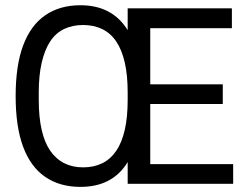

<svg xmlns="http://www.w3.org/2000/svg" viewBox="-20 -719 967 751"><path d="M294.4 12Q214 12 157.1 -26.9Q100.1 -65.8 70.7 -144.3Q41.2 -222.8 41.2 -343Q41.2 -463.2 70.7 -541.7Q100.1 -620.2 157.1 -659.4Q214 -698.5 294.4 -698.5Q357.2 -698.5 403.3 -674.1Q449.4 -649.6 479.4 -601.1V-686.5H887V-608.6H567.7V-389.1H851.4V-312.2H567.7V-76.9H892V0H479.4V-84.9Q449.4 -35.9 403.3 -12Q357.2 12 294.4 12ZM305.2 -64.4Q347.4 -64.4 380 -80.5Q412.6 -96.6 434.7 -129.1Q456.8 -161.6 468.1 -211.3Q479.4 -261 479.4 -328.1V-357.4Q479.4 -424.5 468.1 -474.2Q456.8 -523.9 434.7 -556.6Q412.6 -589.4 379.7 -605.3Q346.9 -621.2 305.2 -621.2Q263.5 -621.2 230.7 -605.5Q197.8 -589.8 176.2 -556.8Q154.6 -523.8 143.1 -473.9Q131.6 -424 131.6 -357.4V-328.1Q131.6 -261 142.9 -211.3Q154.1 -161.6 176.7 -129.1Q199.4 -96.6 231.5 -80.5Q263.6 -64.4 305.2 -64.4Z"/></svg>

Font: Archivo SemiBold Condensed
Style: Regular
Weight: 600
Width: 3
Version: Version 2.001